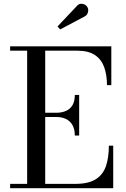

<svg xmlns="http://www.w3.org/2000/svg" viewBox="-20 -995 666 1015"><path d="M33.5 0V-23H123.5V-727H33.5V-750H568.5V-545H545.5Q545.5 -598.5 530.8 -639.8Q516 -681 481.8 -704Q447.5 -727 389 -727H219V-23H378.5Q447 -23 485.5 -47Q524 -71 539.8 -116.2Q555.5 -161.5 555.5 -225H578.5V0ZM375.5 -278.5Q375.5 -312 363.2 -333.5Q351 -355 329 -365.8Q307 -376.5 278.5 -376.5H198V-399H278.5Q307 -399 329 -408.8Q351 -418.5 363.2 -439Q375.5 -459.5 375.5 -493H398.5V-278.5ZM298 -839.5 284 -855 386 -963Q396 -974 407 -975Q418 -976 427.8 -971Q437.5 -966 442 -957.5Q447 -949.5 446.5 -939.5Q446 -929.5 441.5 -921.2Q437 -913 428.5 -908.5Z"/></svg>

Font: BodoniModa 10 Custom
Style: Regular
Weight: 400
Designer: Owen Earl
Foundry: indestructible type
Version: Version 2.005